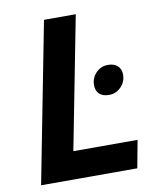

<svg xmlns="http://www.w3.org/2000/svg" viewBox="-82 -785 711 851"><g transform="rotate(-10 274.0 -360.0)"><path d="M34 0 174 -720H317L201 -124H490L467 0ZM401 -342Q372 -342 357 -356.5Q342 -371 342 -396Q342 -428 364 -451Q386 -474 418 -474Q446 -474 461.5 -459.5Q477 -445 477 -420Q477 -388 454.5 -365Q432 -342 401 -342Z"/></g></svg>

Font: Kufam SemiBold
Style: Italic
Weight: 600
Italic angle: -11°
Designer: Artur Schmal
Foundry: Original Type
Version: Version 1.301; ttfautohint (v1.8.3)